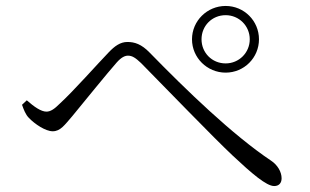

<svg xmlns="http://www.w3.org/2000/svg" viewBox="-20 -699 1040 645"><path d="M625 -567C625 -505 676 -455 738 -455C800 -455 850 -505 850 -567C850 -629 800 -679 738 -679C676 -679 625 -629 625 -567ZM657 -567C657 -612 692 -648 738 -648C783 -648 819 -612 819 -567C819 -522 783 -486 738 -486C692 -486 657 -522 657 -567ZM54 -347C60 -330 66 -314 77 -303C97 -282 133 -258 157 -258C183 -258 197 -279 223 -309C260 -354 341 -454 372 -489C388 -507 400 -512 410 -512C424 -512 435 -505 454 -487C534 -406 698 -236 762 -176C826 -116 875 -74 901 -74C917 -74 926 -84 926 -100C926 -122 912 -145 891 -159C761 -246 606 -396 483 -522C455 -551 432 -558 408 -558C384 -558 365 -544 345 -523C311 -488 226 -392 181 -351C163 -333 150 -324 136 -324C118 -324 95 -340 70 -362Z"/></svg>

Font: Noto Serif KR Light
Style: Regular
Weight: 300
Designer: Ryoko NISHIZUKA 西塚涼子 (kana & ideographs); Frank Grießhammer (Latin, Greek & Cyrillic); Wenlong ZHANG 张文龙 (bopomofo); San
Foundry: Adobe
Version: Version 2.001;hotconv 1.1.0;makeotfexe 2.6.0